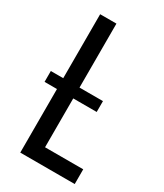

<svg xmlns="http://www.w3.org/2000/svg" viewBox="-181 -786 733 858"><g transform="rotate(30 185.5 -357.0)"><path d="M73 0V-328H9V-384H73V-714H157V-384H278V-328H157V-76H354V0Z"/></g></svg>

Font: Noto Sans ExtraCondensed
Style: Regular
Weight: 400
Width: 2
Designer: Monotype Design Team
Foundry: Monotype Imaging Inc.
Version: Version 2.013; ttfautohint (v1.8.4.7-5d5b)